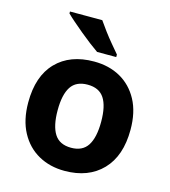

<svg xmlns="http://www.w3.org/2000/svg" viewBox="-114 -857 848 959"><g transform="rotate(15 309.5 -378.0)"><path d="M574 -273.7Q574 -138 502.5 -64Q431 10 308 10Q232.1 10 172.8 -23.1Q113.4 -56.2 79.2 -119.8Q45 -183.4 45 -274Q45 -410 116 -483Q187 -556 311 -556Q388.4 -556 447.2 -523Q506 -490 540 -427.3Q574 -364.5 574 -273.7ZM197 -274Q197 -193 223.5 -151.5Q250 -110 309.9 -110Q369 -110 395.5 -151.5Q422 -193 422 -274Q422 -355 395.5 -395.5Q369 -436 309.5 -436Q250 -436 223.5 -395.5Q197 -355 197 -274ZM296 -766Q311 -744 331.5 -716.5Q352 -689 373.5 -663.5Q395 -638 411 -619V-606H312Q293 -619 267.5 -638.5Q242 -658 215.5 -680Q189 -702 166 -722Q143 -742 129 -756V-766Z"/></g></svg>

Font: Noto Sans Javanese
Style: Regular
Weight: 400
Designer: Monotype Design Team
Foundry: Monotype Imaging Inc.
Version: Version 2.004